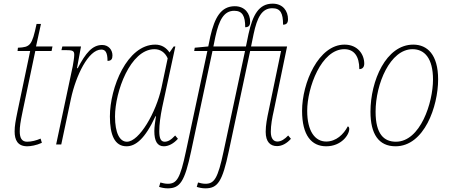

<svg xmlns="http://www.w3.org/2000/svg" viewBox="-20 -790 2453 1050"><path d="M129 10C147 10 179 5 209 -9L202 -32C179 -22 153 -15 128 -15C99 -15 88 -36 88 -71C88 -97 91 -120 104 -182L173 -511H262L267 -536H177L204 -659H180C155 -542 146 -532 78 -529L76 -511H145L76 -182C65 -128 60 -102 60 -71C60 -25 76 10 129 10Z M378 -429 287 0H315L368 -250C395 -376 463 -519 534 -519C555 -519 568 -505 568 -457C589 -457 595 -468 595 -487C595 -517 574 -544 539 -544C485 -544 449 -501 405 -417H401L423 -536H321L316 -516H336C379 -516 386 -512 386 -490C386 -474 381 -448 378 -429Z M672 10C721 10 773 -30 830 -154H833C829 -127 824 -98 824 -73C824 -19 840 10 876 10C901 10 929 -4 953 -31L938 -49C914 -23 897 -15 880 -15C858 -15 851 -37 851 -73C851 -109 857 -154 867 -203L939 -536H930L907 -503C891 -527 866 -546 829 -546C675 -546 581 -311 581 -153C581 -52 607 10 672 10ZM674 -15C635 -15 609 -62 609 -153C609 -287 692 -521 825 -521C857 -521 883 -503 897 -471L863 -310C834 -176 742 -15 674 -15Z M897 240C965 240 990 203 1025 38L1142 -511H1320L1203 37C1171 189 1151 215 1103 215C1090 215 1072 211 1063 208L1056 232C1068 236 1085 240 1103 240C1171 240 1196 203 1231 38L1348 -511H1517L1450 -188C1440 -142 1433 -105 1433 -69C1433 -13 1459 9 1495 9C1522 9 1549 -6 1571 -31L1556 -49C1538 -30 1518 -16 1497 -16C1477 -16 1461 -31 1461 -69C1461 -105 1468 -144 1478 -188L1550 -536H1353L1367 -604C1386 -694 1412 -745 1469 -745C1514 -745 1528 -718 1528 -655C1548 -655 1555 -666 1555 -685C1555 -729 1528 -770 1471 -770C1396 -770 1362 -709 1339 -604L1325 -536H1147L1158 -590C1178 -680 1204 -731 1261 -731C1306 -731 1321 -702 1321 -641C1341 -641 1348 -652 1348 -671C1348 -715 1320 -756 1264 -756C1189 -756 1154 -695 1130 -590L1119 -536L1045 -529L1042 -511H1114L997 37C965 189 946 215 897 215C884 215 867 211 857 208L850 232C862 236 879 240 897 240Z M1764 10C1846 10 1890 -52 1890 -85C1890 -92 1887 -98 1882 -99C1859 -55 1818 -16 1764 -16C1703 -16 1660 -72 1660 -184C1660 -311 1737 -521 1863 -521C1916 -521 1945 -483 1945 -412C1962 -412 1972 -423 1972 -442C1972 -492 1937 -546 1864 -546C1722 -546 1632 -337 1632 -184C1632 -49 1684 10 1764 10Z M2143 10C2300 10 2376 -208 2376 -356C2376 -491 2317 -546 2240 -546C2091 -546 2006 -348 2006 -179C2006 -57 2051 10 2143 10ZM2145 -15C2081 -15 2034 -55 2034 -179C2034 -332 2114 -521 2236 -521C2302 -521 2348 -471 2348 -355C2348 -229 2279 -15 2145 -15Z"/></svg>

Font: Noto Serif Condensed Thin
Style: Italic
Weight: 100
Width: 3
Italic angle: -12°
Designer: Monotype Design Team
Foundry: Monotype Imaging Inc.
Version: Version 2.013